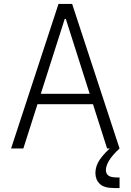

<svg xmlns="http://www.w3.org/2000/svg" viewBox="-20 -750 660 970"><path d="M521 0 312.5 -654.5H307L98 0H36L275.5 -730H344.5L584 0ZM143 -276H474.5V-223.5H143ZM515 109Q515 127.5 527.8 137Q540.5 146.5 569.5 146.5H584V200H557Q505 200 483.5 178.5Q462 157 462 124Q462 89 484.2 56.2Q506.5 23.5 555 -18.5L584 0Q547.5 34 531.2 61Q515 88 515 109Z"/></svg>

Font: Monaspace Neon Var ExtraLight
Style: Regular
Weight: 200
Designer: Riley Cran and the Lettermatic Team
Version: Version 1.200 (Monaspace Neon Var)